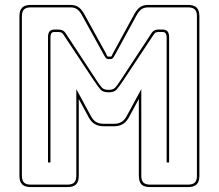

<svg xmlns="http://www.w3.org/2000/svg" viewBox="-20 -750 889 780"><path d="M421 -385Q439 -385 447 -393Q455 -401 472 -427L594 -613Q600 -623 607.5 -626.5Q615 -630 623 -630H640Q654 -630 660.5 -622.5Q667 -615 667 -599V-90H657V-599Q657 -607 653.5 -613.5Q650 -620 640 -620H625Q618 -620 613 -618Q608 -616 602 -606L480 -422Q462 -395 452.5 -385Q443 -375 421 -375Q399 -375 389.5 -385Q380 -395 362 -422L240 -606Q234 -616 228.5 -618Q223 -620 216 -620H201Q191 -620 188 -613.5Q185 -607 185 -599V-90H175V-599Q175 -615 181.5 -622.5Q188 -630 201 -630H218Q226 -630 234 -626.5Q242 -623 248 -613L370 -427Q387 -401 395 -393Q403 -385 421 -385ZM254 0Q273 0 281.5 -8.5Q290 -17 290 -36V-388L349 -279Q358 -262 370.5 -254.5Q383 -247 402 -247H442Q461 -247 473.5 -254.5Q486 -262 495 -279L554 -388V-36Q554 -17 562.5 -8.5Q571 0 590 0H744Q763 0 771.5 -8.5Q780 -17 780 -36V-684Q780 -703 771.5 -711.5Q763 -720 744 -720H582Q566 -720 555.5 -713Q545 -706 536 -690L447 -527Q442 -518 438.5 -514Q435 -510 429 -510H420Q414 -510 410.5 -514Q407 -518 402 -527L312 -690Q303 -706 292.5 -713Q282 -720 266 -720H105Q86 -720 77.5 -711.5Q69 -703 69 -684V-36Q69 -17 77.5 -8.5Q86 0 105 0ZM254 10H105Q81 10 70 -1Q59 -12 59 -36V-684Q59 -708 70 -719Q81 -730 105 -730H266Q285 -730 297.5 -722Q310 -714 321 -695L411 -532Q413 -528 414.5 -524Q416 -520 420 -520H429Q433 -520 434.5 -524Q436 -528 438 -532L527 -695Q538 -714 550.5 -722Q563 -730 582 -730H744Q768 -730 779 -719Q790 -708 790 -684V-36Q790 -12 779 -1Q768 10 744 10H590Q565 10 554.5 -1Q544 -12 544 -36V-348L504 -274Q494 -255 479 -246Q464 -237 442 -237H402Q380 -237 365 -246Q350 -255 340 -274L300 -348V-36Q300 -12 289 -1Q278 10 254 10Z"/></svg>

Font: Bungee Outline
Style: Regular
Weight: 400
Designer: David Jonathan Ross
Foundry: David Jonathan Ross
Version: Version 1.000;PS 1.0;hotconv 1.0.72;makeotf.lib2.5.5900